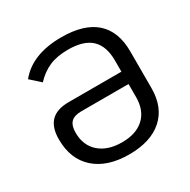

<svg xmlns="http://www.w3.org/2000/svg" viewBox="-162 -862 1011 1023"><g transform="rotate(-30 343.5 -350.0)"><path d="M626 -461V-236Q626 -118 553 -53.5Q480 11 348 11Q214 11 138 -56.5Q62 -124 62 -246Q62 -319 97.5 -355.5Q133 -392 207 -392H531V-461Q531 -549 485 -592.5Q439 -636 343 -636Q274 -636 226.5 -615Q179 -594 140 -552L80 -606Q165 -711 345 -711Q484 -711 555 -648Q626 -585 626 -461ZM531 -236V-316H240Q197 -316 177 -296Q157 -276 157 -232Q157 -154 208 -109Q259 -64 347 -64Q434 -64 482.5 -109Q531 -154 531 -236Z"/></g></svg>

Font: KoHo Medium
Style: Regular
Weight: 500
Version: Version 1.000; ttfautohint (v1.6)